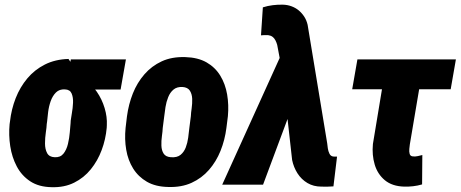

<svg xmlns="http://www.w3.org/2000/svg" viewBox="-20 -779 1943 810"><path d="M20.5 -255.4 22 -265.6Q27.8 -317.9 46.1 -364.7Q64.5 -411.6 95.2 -448.2Q126 -484.9 169.4 -506.8Q212.9 -528.8 269 -530.3Q281.7 -513.2 288.8 -496.8Q295.9 -480.5 305.7 -466.1Q315.4 -451.7 334.5 -441.9Q366.2 -424.3 388.2 -392.3Q410.2 -360.4 421.4 -323Q432.6 -285.6 430.7 -250.5L430.2 -239.7Q425.8 -190.9 408.9 -145.8Q392.1 -100.6 363 -64.7Q334 -28.8 292.7 -8.3Q251.5 12.2 198.2 10.7Q143.6 9.8 107.4 -14.2Q71.3 -38.1 50.8 -76.9Q30.3 -115.7 23.2 -162.4Q16.1 -209 20.5 -255.4ZM178.7 -266.1 177.2 -255.9Q176.8 -242.7 173.3 -220Q169.9 -197.3 169.9 -173.6Q169.9 -149.9 178.7 -133.3Q187.5 -116.7 210.4 -115.7Q234.4 -114.3 247.6 -130.6Q260.7 -147 266.6 -171.6Q272.5 -196.3 274.4 -220.5Q276.4 -244.6 277.8 -259.8L278.3 -270Q279.3 -280.3 283.2 -301.5Q287.1 -322.8 288.1 -345.5Q289.1 -368.2 282.2 -384.5Q275.4 -400.9 254.4 -401.9Q230.5 -403.3 216.1 -388.9Q201.7 -374.5 193.8 -352.3Q186 -330.1 183.1 -306.4Q180.2 -282.7 178.7 -266.1ZM511.2 -528.3 488.8 -401.4H256.3L278.8 -528.3Z M509.8 -239.3 515.6 -288.1Q522.5 -339.4 540.5 -384.8Q558.6 -430.2 589.1 -465.3Q619.6 -500.5 662.4 -520.3Q705.1 -540 761.7 -538.1Q814.9 -536.6 851.3 -515.9Q887.7 -495.1 909.2 -460Q930.7 -424.8 938.2 -380.6Q945.8 -336.4 941.4 -288.6L935.1 -238.8Q928.7 -188.5 910.4 -142.8Q892.1 -97.2 861.6 -62.3Q831.1 -27.3 788.3 -7.8Q745.6 11.7 689.5 9.8Q636.2 8.8 599.9 -12.2Q563.5 -33.2 541.7 -68.1Q520 -103 512.5 -147.2Q504.9 -191.4 509.8 -239.3ZM672.9 -288.6 666.5 -238.8Q666 -225.1 663.1 -205.1Q660.2 -185.1 660.9 -164.8Q661.6 -144.5 670.4 -130.9Q679.2 -117.2 701.2 -115.7Q727.1 -113.8 741.7 -125.7Q756.3 -137.7 763.7 -157Q771 -176.3 773.9 -198Q776.9 -219.7 778.8 -239.3L785.2 -289.1Q785.6 -302.2 788.6 -322.3Q791.5 -342.3 790.8 -362.3Q790 -382.3 781 -396.5Q772 -410.6 749.5 -412.1Q726.1 -413.1 711.7 -400.9Q697.3 -388.7 689.5 -368.9Q681.6 -349.1 678.2 -327.6Q674.8 -306.2 672.9 -288.6Z M1206.5 -313 1089.8 0H917.5L1164.1 -543.9L1273.4 -543.5ZM1173.3 -759.3Q1192.9 -758.8 1210 -752.4Q1227.1 -746.1 1240.5 -734.9Q1253.9 -723.6 1263.7 -708.5Q1273.4 -693.4 1277.8 -674.3L1360.4 -174.3Q1361.3 -165.5 1363 -153.3Q1364.7 -141.1 1369.9 -130.6Q1375 -120.1 1385.7 -118.7Q1390.1 -118.2 1394 -118.2Q1397.9 -118.2 1401.9 -118.2L1386.7 7.3Q1374 8.3 1361.1 8.5Q1348.1 8.8 1335.9 8.3Q1302.7 8.3 1277.1 -6.8Q1251.5 -22 1235.1 -47.6Q1218.8 -73.2 1212.4 -104L1170.9 -475.6L1149.4 -589.8Q1146.5 -600.1 1141.8 -609.1Q1137.2 -618.2 1129.6 -623.8Q1122.1 -629.4 1110.4 -630.9Q1102.5 -631.3 1095.2 -630.9Q1087.9 -630.4 1081.1 -629.9L1088.9 -748Q1108.9 -754.4 1130.4 -757.1Q1151.9 -759.8 1173.3 -759.3Z M1903.3 -528.3 1881.3 -402.3H1465.8L1487.8 -528.3ZM1612.3 -528.3H1769.5L1709 -169.9Q1708 -162.6 1706.8 -150.9Q1705.6 -139.2 1708.3 -129.6Q1710.9 -120.1 1722.2 -119.1Q1732.4 -118.2 1742.4 -120.4Q1752.4 -122.6 1761.7 -125L1760.7 -1Q1742.2 4.4 1723.4 6.6Q1704.6 8.8 1685.1 8.3Q1634.3 6.8 1603.5 -18.8Q1572.8 -44.4 1560.8 -84.7Q1548.8 -125 1553.2 -171.4Z"/></svg>

Font: Roboto Condensed Black
Style: Italic
Weight: 900
Italic angle: -12°
Designer: Christian Robertson
Foundry: Google
Version: Version 3.008; 2023